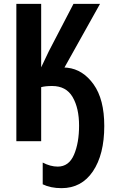

<svg xmlns="http://www.w3.org/2000/svg" viewBox="-20 -734 598 998"><path d="M362 -714 234 -468Q224 -448 214 -426Q204 -404 194 -384V-714H65V0H194V-281Q216 -287 251 -287Q324 -287 357.5 -229.5Q391 -172 391 -81Q391 9 364.5 70.5Q338 132 280 132Q242 132 202 111V224Q243 244 300 244Q404 244 463 156.5Q522 69 522 -79Q522 -218 466.5 -295.5Q411 -373 330 -382Q324 -383 315 -383L500 -714Z"/></svg>

Font: Noto Sans UI Condensed
Style: Bold
Weight: 700
Width: 3
Designer: Monotype Design Team
Foundry: Monotype Imaging Inc.
Version: 1.001